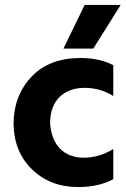

<svg xmlns="http://www.w3.org/2000/svg" viewBox="-20 -750 509 778"><path d="M358 -553H237L323 -730H469ZM297 8Q183 8 109 -64.5Q35 -137 35 -252Q37 -366 109 -440.5Q181 -515 306 -515Q383 -515 439 -486V-361Q386 -394 323 -394Q260 -394 222 -357.5Q184 -321 183 -252Q187 -185 223 -148Q259 -111 320 -111Q381 -111 439 -146V-24Q380 8 297 8Z"/></svg>

Font: Hind Jalandhar
Style: Bold
Weight: 700
Designer: Namrata Goyal
Foundry: Indian Type Foundry
Version: Version 0.702;PS 1.0;hotconv 1.0.81;makeotf.lib2.5.63406